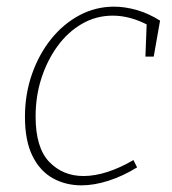

<svg xmlns="http://www.w3.org/2000/svg" viewBox="-20 -550 517 577"><path d="M225 7Q177 7 138.5 -14.5Q100 -36 77.5 -81.5Q55 -127 55 -199Q55 -267 76 -327Q97 -387 133.5 -432.5Q170 -478 218.5 -504Q267 -530 323 -530Q355 -530 390.5 -520Q426 -510 461 -488L442 -380H417L421 -484L426 -474Q371 -503 319 -503Q269 -503 226.5 -478.5Q184 -454 153 -411.5Q122 -369 104.5 -315Q87 -261 87 -200Q87 -106 128 -63.5Q169 -21 231 -21Q265 -21 303.5 -33.5Q342 -46 381 -69L392 -47Q350 -21 306.5 -7Q263 7 225 7Z"/></svg>

Font: Bitter Thin ExtraLight
Style: Italic
Weight: 250
Italic angle: -9°
Version: Version 2.002